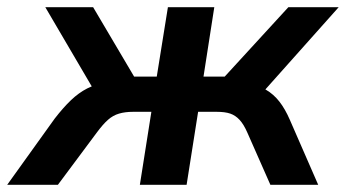

<svg xmlns="http://www.w3.org/2000/svg" viewBox="-61 -514 962 534"><path d="M-41 0 91 -184Q115 -215 136.5 -235.5Q158 -256 181.5 -268Q205 -280 233 -283L211 -245L65 -494H198L312 -301H375L406 -494H535L505 -301H564L741 -494H881L659 -245L627 -281Q657 -277 678.5 -264.5Q700 -252 716 -231.5Q732 -211 745 -181L824 0H691L627 -145Q617 -168 605.5 -180.5Q594 -193 579.5 -198Q565 -203 542 -203H490L458 0H328L360 -203H309Q287 -203 270 -198Q253 -193 239 -180.5Q225 -168 208 -145L100 0Z"/></svg>

Font: Nunito Sans 10pt
Style: Bold Italic
Weight: 700
Italic angle: -9°
Designer: Vernon Adams
Foundry: Vernon Adams
Version: Version 3.101;gftools[0.9.27]